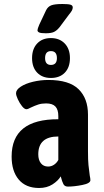

<svg xmlns="http://www.w3.org/2000/svg" viewBox="-20 -930 521 958"><path d="M38 -149Q38 -336 271 -335V-351Q271 -383 256.5 -398.5Q242 -414 210 -414Q188 -414 171 -408.5Q154 -403 133 -393Q119 -385 112 -385Q102 -385 90 -400Q78 -415 69 -434.5Q60 -454 60 -465Q60 -482 83.5 -497.5Q107 -513 144.5 -522Q182 -531 221 -531Q325 -531 372 -485Q419 -439 419 -358V-176Q419 -130 421.5 -106Q424 -82 428 -53Q431 -40 431 -31Q431 -15 390.5 -7Q350 1 319 1Q303 1 296.5 -11Q290 -23 283 -50Q270 -28 242 -10Q214 8 175 8Q109 8 73.5 -34Q38 -76 38 -149ZM271 -132V-249Q171 -249 171 -160Q171 -132 184 -115.5Q197 -99 220 -99Q236 -99 249.5 -108Q263 -117 271 -132ZM140 -640Q140 -686 165.5 -713Q191 -740 234 -740Q277 -740 303 -713Q329 -686 329 -640Q329 -594 303.5 -567.5Q278 -541 234 -541Q191 -541 165.5 -567.5Q140 -594 140 -640ZM264 -640Q264 -675 234 -675Q205 -675 205 -640Q205 -606 234 -606Q264 -606 264 -640ZM167 -779Q167 -786 176 -807L210 -879Q219 -897 236 -903.5Q253 -910 292 -910Q321 -910 332 -906.5Q343 -903 343 -893Q343 -885 338.5 -877Q334 -869 324 -857L277 -794Q263 -777 249 -770.5Q235 -764 208 -764Q184 -764 175.5 -768Q167 -772 167 -779Z"/></svg>

Font: Asap Condensed
Style: Bold
Weight: 700
Designer: Pablo Cosgaya
Foundry: Omnibus-Type
Version: Version 1.010; ttfautohint (v1.8)